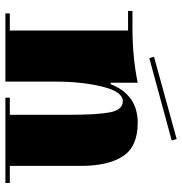

<svg xmlns="http://www.w3.org/2000/svg" viewBox="-2 -666 660 695"><g transform="rotate(90 327.5 -319.0)"><path d="M91 -453H20V-469H80Q189 -469 280 -488V-390H285Q324 -488 425 -488Q511 -488 546 -434.5Q581 -381 581 -282V-25H643V-9H334V-25H396V-240Q396 -342 387 -388Q378 -434 347 -434Q312 -434 294 -359.5Q276 -285 276 -195V-9H29V-25H91ZM484 -629 489 -611 191 -530 186 -547Z"/></g></svg>

Font: Elsie Swash Caps Black
Style: Regular
Weight: 900
Designer: Alejandro Inler
Foundry: Alejandro Inler
Version: 1.001